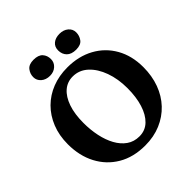

<svg xmlns="http://www.w3.org/2000/svg" viewBox="-229 -1034 1207 1207"><g transform="rotate(-45 374.5 -430.0)"><path d="M374 9Q269.6 9 193.8 -35.8Q118 -80.6 76.5 -159.3Q35 -238 35 -340.6Q35 -419 60.5 -482.5Q86 -546 131.6 -591.4Q177.2 -636.8 239 -660.9Q300.8 -685 374 -685Q474.4 -685 551.2 -643Q628 -601 671 -525.1Q714 -449.2 714 -348.4Q714 -270.2 690 -204.9Q666 -139.6 620.9 -91.8Q575.8 -44 513.2 -17.5Q450.6 9 374 9ZM389.2 -57.4Q440.4 -57.4 476.1 -91.5Q511.8 -125.6 530.8 -186Q549.8 -246.4 549.8 -325.4Q549.8 -407.6 525.7 -474.3Q501.6 -541 458.5 -580.9Q415.4 -620.8 357.8 -620.8Q309.6 -620.8 274.2 -590.3Q238.8 -559.8 219 -502.7Q199.2 -445.6 199.2 -365.8Q199.2 -304.6 211 -248.9Q222.8 -193.2 246.5 -150.2Q270.2 -107.2 305.7 -82.3Q341.2 -57.4 389.2 -57.4ZM493.2 -724.2Q451.6 -724.2 430.3 -745.6Q409 -767 409 -801Q409 -833.4 431.1 -851.4Q453.2 -869.4 489 -869.4Q524.2 -869.4 547.1 -850Q570 -830.6 570 -801Q570 -771.6 552.6 -747.9Q535.2 -724.2 493.2 -724.2ZM260.6 -724.2Q224.8 -724.2 202.2 -744.1Q179.6 -764 179.6 -792.6Q179.6 -822.4 198 -845.9Q216.4 -869.4 258 -869.4Q300.6 -869.4 319.8 -848Q339 -826.6 339 -794.6Q339 -765 316.7 -744.6Q294.4 -724.2 260.6 -724.2Z"/></g></svg>

Font: Vollkorn
Style: Regular
Weight: 400
Designer: Friedrich Althausen
Foundry: Friedrich Althausen
Version: Version 4.104